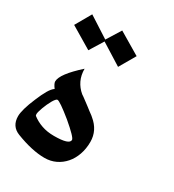

<svg xmlns="http://www.w3.org/2000/svg" viewBox="-154 -754 718 793"><g transform="rotate(30 205.0 -357.0)"><path d="M242.2 -169.4Q242.2 -181.2 181.6 -232.4Q119.1 -283.2 107.4 -283.2Q104 -283.2 99.1 -277.6Q94.2 -272 89.1 -262.9Q84 -253.9 79.1 -243.2Q74.2 -232.4 70.3 -221.9Q66.4 -211.4 64 -202.6Q61.5 -193.8 61.5 -189.5Q61.5 -185.1 63 -181.2Q83.5 -165 109.9 -155.8Q136.2 -146.5 168.9 -146.5Q242.2 -146.5 242.2 -169.4ZM12.2 -585.4 55.2 -660.6 153.8 -597.2 195.8 -664.6 300.3 -602.5 255.9 -525.9 155.3 -588.9 115.2 -523.9ZM312 -200.2Q312 -167.5 302.2 -139.6Q292.5 -111.8 274.9 -91.6Q257.3 -71.3 233.2 -59.8Q209 -48.3 180.2 -48.3Q121.1 -48.3 43 -78.6Q0 -95.2 0 -143.6Q0 -158.2 6.8 -182.4Q13.7 -206.5 26.9 -237.3Q39.6 -268.1 51.3 -288.1Q63 -308.1 74.7 -315.9Q61 -334.5 61 -344.2Q61 -379.4 140.1 -450.2Q140.1 -419.4 151.6 -395.5Q163.1 -371.6 184.1 -354Q187 -352.5 193.8 -347.4Q200.7 -342.3 209.5 -335.7Q218.3 -329.1 227.8 -322Q237.3 -314.9 245.1 -308.6Q253.4 -302.7 260.3 -297.4Q267.1 -292 266.6 -292Q312 -254.9 312 -200.2Z"/></g></svg>

Font: XB Khoramshahr
Style: Regular
Weight: 400
Designer: Behnam
Foundry: Irmug
Version: Version 8.005 2009